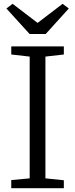

<svg xmlns="http://www.w3.org/2000/svg" viewBox="-20 -986 394 1006"><path d="M135.5 -51.5V-689.5L39 -700.5V-743H314.5V-700.5L218 -689.5V-51.5L314.5 -41.5V0H39V-42.5ZM135 -808 13.5 -941.5 46 -966 177 -866 308 -966 340.5 -941.5 219.5 -808Z"/></svg>

Font: Merriweather 20pt Light
Style: Regular
Weight: 300
Version: Version 2.100